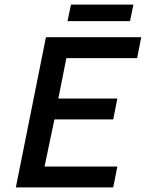

<svg xmlns="http://www.w3.org/2000/svg" viewBox="-20 -816 640 836"><path d="M49 0 180 -654H595L577 -563H269L234 -387H491L473 -296H217L174 -91H491L473 0ZM274 -724 289 -796H561L546 -724Z"/></svg>

Font: Source Code Pro ExtraLight SemiBold
Style: Italic
Weight: 600
Italic angle: -11°
Monospace: yes
Version: Version 1.016;hotconv 1.0.116;makeotfexe 2.5.65601